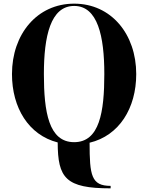

<svg xmlns="http://www.w3.org/2000/svg" viewBox="-20 -780 810 1050"><path d="M585 236.5C479 236.5 470 178.5 470 0.5C631.5 -38 725 -188 725 -375C725 -593 588.5 -760 385.5 -760C182.5 -760 45.5 -593 45.5 -375C45.5 -190 137 -41.5 295.5 -1C296 194 339 250 585 250ZM385.5 -747.5C514.5 -747.5 550.5 -582 550.5 -375C550.5 -168 524.5 -2.5 385.5 -2.5C246.5 -2.5 220 -168 220 -375C220 -582 256.5 -747.5 385.5 -747.5Z"/></svg>

Font: Bodoni* 16pt
Style: Bold
Weight: 700
Version: Version 2.3